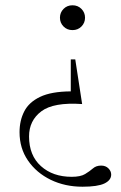

<svg xmlns="http://www.w3.org/2000/svg" viewBox="-20 -451 458 727"><path d="M254.5 -337Q234 -337 220.5 -350.8Q207 -364.5 207 -384Q207 -403.5 220.5 -417.2Q234 -431 254.5 -431Q275 -431 288.5 -417.2Q302 -403.5 302 -384Q302 -364.5 288.5 -350.8Q275 -337 254.5 -337ZM292.5 256Q226 256 172 229.8Q118 203.5 86 157Q54 110.5 54 49.5Q54 5.5 71.8 -29.2Q89.5 -64 131.8 -84.2Q174 -104.5 248 -105V-226H265L291 -57Q183 -64.5 136.5 -29.5Q90 5.5 90 65.5Q90 137.5 135 178Q180 218.5 251.5 218.5Q285 218.5 302.2 208Q319.5 197.5 331.8 186.8Q344 176 363 176Q380 176 390.5 186.5Q401 197 401 210Q401 231.5 375.2 243.8Q349.5 256 292.5 256Z"/></svg>

Font: Newsreader Text Light
Style: Regular
Weight: 300
Designer: Hugues Gentile
Foundry: Production Type
Version: Version 1.001